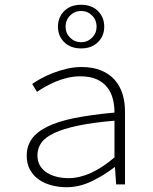

<svg xmlns="http://www.w3.org/2000/svg" viewBox="-20 -773 640 805"><path d="M259 12Q227 12 196.5 4Q166 -4 143 -20Q120 -36 106 -61Q92 -86 92 -120Q92 -160 113 -190Q134 -220 178.5 -242Q223 -264 292.5 -278Q362 -292 460 -301Q460 -331 453 -358.5Q446 -386 429.5 -407Q413 -428 385.5 -440.5Q358 -453 317 -453Q290 -453 264 -447Q238 -441 214 -431Q190 -421 170 -409.5Q150 -398 135 -388L115 -421Q129 -431 151.5 -443.5Q174 -456 201 -466.5Q228 -477 259 -484.5Q290 -492 322 -492Q370 -492 404.5 -477.5Q439 -463 461 -438Q483 -413 493.5 -379.5Q504 -346 504 -307V0H467L462 -72H460Q418 -39 365.5 -13.5Q313 12 259 12ZM267 -26Q358 -26 460 -113V-267Q368 -259 306.5 -246Q245 -233 207 -215Q169 -197 153 -174Q137 -151 137 -122Q137 -96 148 -78Q159 -60 177.5 -48.5Q196 -37 219.5 -31.5Q243 -26 267 -26ZM320 -570Q276 -570 249.5 -596Q223 -622 223 -661Q223 -701 249.5 -727Q276 -753 320 -753Q364 -753 390.5 -727Q417 -701 417 -661Q417 -622 390.5 -596Q364 -570 320 -570ZM320 -596Q347 -596 366 -615Q385 -634 385 -661Q385 -689 366 -708Q347 -727 320 -727Q293 -727 274 -708Q255 -689 255 -661Q255 -634 274 -615Q293 -596 320 -596Z"/></svg>

Font: Source Code Pro Light
Style: Regular
Weight: 300
Monospace: yes
Designer: Paul D. Hunt, Teo Tuominen
Foundry: Adobe Systems Incorporated
Version: Version 2.030;PS 1.000;hotconv 16.6.51;makeotf.lib2.5.65220